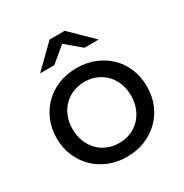

<svg xmlns="http://www.w3.org/2000/svg" viewBox="-171 -873 976 1016"><g transform="rotate(-30 317.5 -365.5)"><path d="M42 -265Q42 -324 63 -373.5Q84 -423 120.5 -459Q157 -495 207.5 -515Q258 -535 318 -535Q378 -535 428 -515Q478 -495 515 -459Q552 -423 572.5 -373.5Q593 -324 593 -265Q593 -206 572.5 -156.5Q552 -107 515 -71Q478 -35 428 -14.5Q378 6 318 6Q258 6 207.5 -14.5Q157 -35 120.5 -71Q84 -107 63 -156.5Q42 -206 42 -265ZM496 -265Q496 -307 482.5 -341Q469 -375 445 -399.5Q421 -424 388.5 -437.5Q356 -451 318 -451Q280 -451 247 -437.5Q214 -424 190 -399.5Q166 -375 152.5 -341Q139 -307 139 -265Q139 -223 152.5 -189Q166 -155 190 -130Q214 -105 247 -91.5Q280 -78 318 -78Q356 -78 388.5 -91.5Q421 -105 445 -130Q469 -155 482.5 -189Q496 -223 496 -265ZM409 -607 317 -684 225 -607H138L271 -737H363L496 -607Z"/></g></svg>

Font: CMG Sans Medium
Style: Regular
Weight: 500
Designer: Julieta Ulanovsky
Foundry: Julieta Ulanovsky
Version: Version 7.200